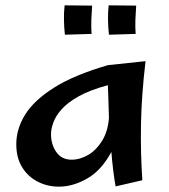

<svg xmlns="http://www.w3.org/2000/svg" viewBox="-20 -685 631 719"><path d="M201 14Q158 14 121.5 -4.5Q85 -23 63 -58.5Q41 -94 41 -145Q41 -202 74 -255.5Q107 -309 182 -356.5Q257 -404 384 -441L525 -456Q510 -328 508 -221Q506 -114 513 -10L413 13Q408 -14 404 -47Q400 -80 397 -116Q360 -47 306.5 -16.5Q253 14 201 14ZM171 -183Q171 -144 191 -115.5Q211 -87 248 -87Q280 -87 310.5 -105Q341 -123 362.5 -158Q384 -193 388 -243Q387 -278 386 -309Q385 -340 384 -366Q317 -348 275 -324.5Q233 -301 210.5 -275.5Q188 -250 179.5 -225.5Q171 -201 171 -183ZM223 -555Q220 -581 219.5 -610.5Q219 -640 222 -665L325 -664Q323 -636 322 -610.5Q321 -585 323 -558ZM388 -555Q385 -581 384.5 -610.5Q384 -640 387 -665L490 -664Q488 -636 487 -610.5Q486 -585 488 -558Z"/></svg>

Font: Marhey
Style: Regular
Weight: 400
Designer: Nur Syamsi & Bustanul Arifin
Foundry: Namelatype
Version: Version 1.000; ttfautohint (v1.8.4.7-5d5b)